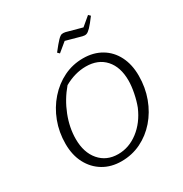

<svg xmlns="http://www.w3.org/2000/svg" viewBox="-198 -1017 1115 1173"><g transform="rotate(-30 359.0 -430.5)"><path d="M322 8Q249 8 194 -25Q139 -58 108 -117Q77 -176 77 -255Q77 -337 104.5 -409.5Q132 -482 181 -537.5Q230 -593 293.5 -624Q357 -655 430 -655Q503 -655 558 -622.5Q613 -590 643 -531Q673 -472 673 -393Q673 -310 646 -237Q619 -164 571 -109Q523 -54 459.5 -23Q396 8 322 8ZM326 -40Q402 -40 467.5 -90Q533 -140 570 -226Q585 -265 594.5 -313Q604 -361 604 -399Q604 -494 555 -548.5Q506 -603 420 -603Q343 -603 267 -560Q210 -493 178 -411Q146 -329 146 -249Q146 -154 195 -97Q244 -40 326 -40ZM324 -751 311 -764Q346 -809 364 -827.5Q382 -846 393 -848Q404 -850 418 -847L528 -817L590 -869L603 -856Q571 -813 553 -794.5Q535 -776 523 -772.5Q511 -769 496 -773L387 -803Z"/></g></svg>

Font: Piazzolla Light
Style: Italic
Weight: 300
Italic angle: -11.3°
Designer: Juan Pablo del Peral
Foundry: Huerta Tipografica
Version: Version 1.330